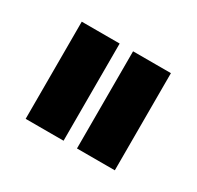

<svg xmlns="http://www.w3.org/2000/svg" viewBox="-60 -728 335 326"><g transform="rotate(30 107.0 -565.0)"><path d="M19.5 -660.2V-469.7H93.8V-660.2ZM120.1 -660.2V-469.7H194.3V-660.2Z"/></g></svg>

Font: Geo
Style: Regular
Weight: 500
Version: Version 001.2